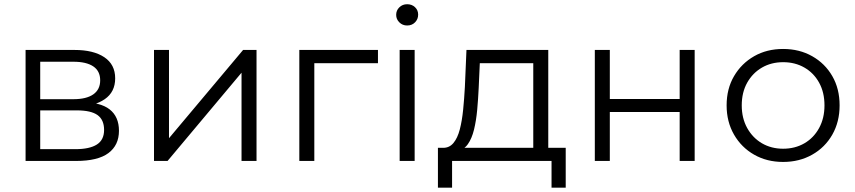

<svg xmlns="http://www.w3.org/2000/svg" viewBox="-20 -762 4046 909"><path d="M101.1 0V-525.5H333Q422.4 -525.5 473.9 -491.1Q525.3 -456.7 525.3 -391.1Q525.3 -326.5 476 -292.5Q426.7 -258.4 347 -258.4L361.1 -278.8Q455 -278.8 499.1 -244.1Q543.2 -209.5 543.2 -142.8Q543.2 -74.5 493.4 -37.3Q443.5 0 340.4 0ZM170.4 -55.8H336.6Q403.8 -55.8 438.3 -77.6Q472.8 -99.4 472.8 -146.8Q472.8 -194.7 441.9 -217.1Q410.9 -239.4 343.8 -239.4H170.4ZM170.4 -292.4H327.8Q388.8 -292.4 421.6 -315.2Q454.3 -338.1 454.3 -381.6Q454.3 -425.7 421.6 -447.7Q388.8 -469.7 327.8 -469.7H170.4Z M709.1 0V-525.5H780.1V-107.7L1130.9 -525.5H1194.5V0H1123.5V-417.8L773.3 0Z M1397.1 0V-525.5H1769.4V-462.9H1449.9L1468.1 -480.5V0Z M1872.1 0V-525.5H1943.1V0ZM1907.6 -641.3Q1885.7 -641.3 1870.7 -656.1Q1855.6 -670.9 1855.6 -691.7Q1855.6 -712.9 1870.7 -727.4Q1885.7 -742 1907.6 -742Q1930 -742 1944.8 -728Q1959.7 -714 1959.7 -692.8Q1959.7 -671.5 1945.1 -656.4Q1930.5 -641.3 1907.6 -641.3Z M2145.9 -48.5 2075 -62.2Q2106.3 -60.8 2126.2 -84.3Q2146.1 -107.8 2156.8 -149Q2167.5 -190.2 2172.7 -242.6Q2177.9 -294.9 2180.9 -350.1L2188.4 -525.5H2575.7V-33.8H2504.7V-462.9H2251.6L2246.3 -345.6Q2243.8 -292.8 2239.2 -241.8Q2234.5 -190.8 2224.2 -148.4Q2213.8 -106 2195 -79.4Q2176.2 -52.8 2145.9 -48.5ZM2053.3 126.6V-62.2H2658.3V126.6H2591.2V0H2120.3V126.6Z M2796.1 0V-525.5H2867.1V-293.2H3197.8V-525.5H3268.8V0H3197.8V-231.6H2867.1V0Z M3687.5 4.7Q3610.7 4.7 3550.4 -29.7Q3490.1 -64 3455.1 -124.7Q3420.1 -185.5 3420.1 -263.1Q3420.1 -341.7 3455.2 -401.6Q3490.3 -461.5 3550.4 -495.9Q3610.4 -530.2 3687.5 -530.2Q3764.6 -530.2 3825.2 -495.9Q3885.9 -461.6 3920.4 -401.7Q3955 -341.9 3955 -263.1Q3955 -185.3 3920.5 -124.6Q3886 -64 3825.2 -29.7Q3764.4 4.7 3687.5 4.7ZM3687.5 -57.9Q3743.9 -57.9 3788.2 -83.5Q3832.5 -109.2 3857.9 -155.7Q3883.4 -202.2 3883.4 -263Q3883.4 -324.8 3857.9 -370.8Q3832.5 -416.8 3788.2 -442.2Q3743.9 -467.6 3687.8 -467.6Q3631.7 -467.6 3587.7 -442.2Q3543.6 -416.8 3517.6 -370.8Q3491.7 -324.8 3491.7 -263Q3491.7 -202.2 3517.6 -155.7Q3543.6 -109.2 3587.6 -83.5Q3631.7 -57.9 3687.5 -57.9Z"/></svg>

Font: Montserrat Thin
Style: Regular
Weight: 100
Designer: Julieta Ulanovsky
Foundry: Julieta Ulanovsky
Version: Version 9.000